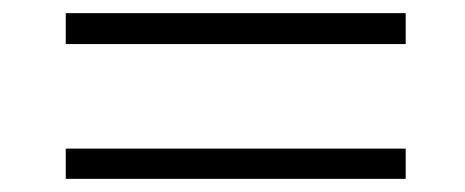

<svg xmlns="http://www.w3.org/2000/svg" viewBox="-20 -411 707 292"><path d="M80 -344V-391H597V-344ZM80 -139V-185H597V-139Z"/></svg>

Font: Ancizar Serif Light
Style: Italic
Weight: 300
Italic angle: -4°
Designer: Cesar Puertas, Viviana Monsalve, Julian Moncada, Julian Prieto, Jose Castro, Felipe Aragon, Mariel Hernandez, Sara Alarc
Version: Version 8.100